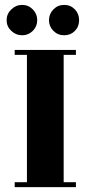

<svg xmlns="http://www.w3.org/2000/svg" viewBox="-20 -764 350 784"><path d="M70.5 -744Q96 -744 114 -725.5Q132 -707 132 -681.5Q132 -656 114 -638Q96 -620 70.5 -620Q45 -620 26 -638Q7 -656 7 -681.5Q7 -707 26 -725.5Q45 -744 70.5 -744ZM242 -744Q268 -744 285.5 -726Q303 -708 303 -681.5Q303 -655 285.5 -637.5Q268 -620 242 -620Q216 -620 198 -638Q180 -656 180 -681.5Q180 -707 198 -725.5Q216 -744 242 -744ZM290 0H40V-20H90V-540H40V-560H290V-540H240V-20H290Z"/></svg>

Font: Rozha One
Style: Regular
Weight: 400
Designer: Tim Donaldson, Indian Type Foundry
Foundry: Indian Type Foundry
Version: Version 1.301;PS 1.0;hotconv 1.0.78;makeotf.lib2.5.61930; tt